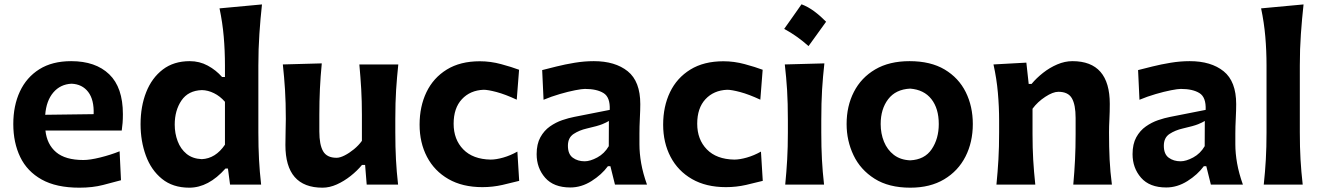

<svg xmlns="http://www.w3.org/2000/svg" viewBox="-20 -847 6059 881"><path d="M344.2 14.2Q238.3 14.2 171.4 -23.2Q104.5 -60.5 72.8 -126.5Q41 -192.4 41 -277.8Q41 -362.3 71.3 -427.2Q101.6 -492.2 160.6 -529.3Q219.7 -566.4 306.6 -566.4Q418.5 -566.4 481.2 -506.1Q543.9 -445.8 543.9 -323.2Q543.9 -300.8 542.5 -283Q541 -265.1 538.6 -248H188.5Q195.3 -184.6 237.5 -148.7Q279.8 -112.8 362.8 -112.8Q393.1 -112.8 440.2 -124.5Q487.3 -136.2 528.8 -152.8L535.2 -20Q501 -10.7 453.1 1.7Q405.3 14.2 344.2 14.2ZM409.7 -323.2Q412.1 -389.2 384.8 -425Q357.4 -460.9 308.1 -462.9Q256.8 -460.4 224.6 -422.6Q192.4 -384.8 187.5 -320.3Z M848.6 14.2Q772.9 14.2 723.1 -26.4Q673.3 -66.9 649.2 -133.3Q625 -199.7 625 -276.9Q625 -358.9 650.9 -424.3Q676.8 -489.7 727.1 -528.1Q777.3 -566.4 850.6 -566.4Q895.5 -566.4 933.3 -545.9Q971.2 -525.4 999 -493.7H1012.2V-546.4Q1012.2 -614.3 1006.6 -679Q1001 -743.7 987.3 -808.6L1182.1 -826.7Q1174.8 -760.7 1170.2 -691.4Q1165.5 -622.1 1165.5 -546.4V-239.7Q1165.5 -170.9 1168.5 -115.2Q1171.4 -59.6 1178.2 0H1035.6L1025.9 -73.7H1014.6Q936.5 14.2 848.6 14.2ZM905.8 -116.7Q969.2 -119.6 1012.2 -183.1V-379.9Q989.7 -405.8 961.9 -419.4Q934.1 -433.1 906.7 -433.6Q843.8 -431.6 812.7 -386Q781.7 -340.3 781.7 -275.4Q781.7 -234.9 795.2 -199.2Q808.6 -163.6 835.9 -141.1Q863.3 -118.7 905.8 -116.7Z M1460 14.2Q1289.6 14.2 1289.6 -181.6Q1289.6 -217.8 1290.5 -245.1Q1291.5 -272.5 1291.5 -301.3Q1291.5 -377.4 1287.8 -434.8Q1284.2 -492.2 1277.8 -551.3L1456.5 -556.2Q1450.7 -497.1 1448 -439.9Q1445.3 -382.8 1445.3 -320.3V-243.7Q1445.3 -183.1 1462.6 -153.1Q1480 -123 1524.4 -123Q1540 -123 1561.3 -133.8Q1582.5 -144.5 1604 -162.1Q1625.5 -179.7 1640.6 -200.7V-320.3Q1640.6 -382.8 1637.5 -437.5Q1634.3 -492.2 1628.9 -551.3H1807.6Q1801.3 -492.2 1797.6 -434.8Q1793.9 -377.4 1793.9 -301.3V-239.7Q1793.9 -170.9 1796.9 -115.2Q1799.8 -59.6 1806.6 0H1662.6L1655.3 -90.3H1641.1Q1619.1 -63.5 1588.9 -39.6Q1558.6 -15.6 1525.4 -0.7Q1492.2 14.2 1460 14.2Z M2193.4 11.7Q2102.1 11.7 2037.6 -25.4Q1973.1 -62.5 1939.2 -127.4Q1905.3 -192.4 1905.3 -274.9Q1905.3 -358.4 1936.8 -424.1Q1968.3 -489.7 2030 -527.8Q2091.8 -565.9 2181.6 -565.9Q2231 -565.9 2279.5 -552.7Q2328.1 -539.6 2361.8 -526.9L2351.1 -389.6Q2298.3 -414.1 2258.8 -424.6Q2219.2 -435.1 2199.2 -435.1Q2137.2 -432.6 2099.4 -391.8Q2061.5 -351.1 2061.5 -279.3Q2061.5 -207 2105.7 -161.6Q2149.9 -116.2 2231.4 -114.7Q2256.3 -114.7 2289.1 -124Q2321.8 -133.3 2354 -151.4L2362.3 -17.1Q2330.6 -8.8 2285.6 1.5Q2240.7 11.7 2193.4 11.7Z M2597.2 13.2Q2520.5 13.2 2481.4 -31.5Q2442.4 -76.2 2442.4 -139.6Q2442.4 -186 2459.5 -217Q2476.6 -248 2503.4 -266.8Q2530.3 -285.6 2559.8 -295.7Q2589.4 -305.7 2614.3 -310.5L2777.8 -342.8Q2780.3 -400.9 2749.3 -419.9Q2718.3 -439 2664.1 -439Q2650.4 -439 2618.9 -432.9Q2587.4 -426.8 2548.8 -415.5Q2510.3 -404.3 2474.1 -389.2L2467.8 -525.4Q2494.6 -532.2 2533.7 -542Q2572.8 -551.8 2617.2 -559.1Q2661.6 -566.4 2704.6 -566.4Q2802.7 -566.4 2860.4 -520Q2918 -473.6 2918 -369.1Q2918 -342.3 2916 -304Q2914.1 -265.6 2914.1 -233.9V-184.6Q2914.1 -143.6 2922.1 -97.7Q2930.2 -51.8 2948.7 0H2801.8L2780.8 -84.5H2769.5Q2740.7 -45.4 2694.1 -16.1Q2647.5 13.2 2597.2 13.2ZM2662.6 -106.9Q2688 -106.9 2720.7 -124.5Q2753.4 -142.1 2773.4 -176.3L2773.9 -292Q2763.2 -285.2 2743.4 -277.1Q2723.6 -269 2672.4 -257.3Q2638.2 -249.5 2612.1 -232.4Q2585.9 -215.3 2585.9 -178.2Q2585.9 -139.6 2608.4 -123.3Q2630.9 -106.9 2662.6 -106.9Z M3311 11.7Q3219.7 11.7 3155.3 -25.4Q3090.8 -62.5 3056.9 -127.4Q3022.9 -192.4 3022.9 -274.9Q3022.9 -358.4 3054.4 -424.1Q3085.9 -489.7 3147.7 -527.8Q3209.5 -565.9 3299.3 -565.9Q3348.6 -565.9 3397.2 -552.7Q3445.8 -539.6 3479.5 -526.9L3468.8 -389.6Q3416 -414.1 3376.5 -424.6Q3336.9 -435.1 3316.9 -435.1Q3254.9 -432.6 3217 -391.8Q3179.2 -351.1 3179.2 -279.3Q3179.2 -207 3223.4 -161.6Q3267.6 -116.2 3349.1 -114.7Q3374 -114.7 3406.7 -124Q3439.5 -133.3 3471.7 -151.4L3480 -17.1Q3448.2 -8.8 3403.3 1.5Q3358.4 11.7 3311 11.7Z M3657.8 -827.3Q3687.9 -816 3716.1 -795.1Q3744.3 -774.1 3770.6 -747.3Q3730.3 -690.9 3690 -635.5Q3665.3 -657.6 3637.7 -677.4Q3610 -697.3 3578.3 -714.5Q3598.7 -743.5 3618.6 -771.4Q3638.5 -799.4 3657.8 -827.3ZM3583 0Q3588.9 -59.6 3592 -115.2Q3595.2 -170.9 3595.2 -239.7V-294.4Q3595.2 -375.5 3591.6 -433.8Q3587.9 -492.2 3581.1 -551.3L3762.7 -556.2Q3755.9 -495.6 3752.2 -436.3Q3748.5 -377 3748.5 -294.4V-239.7Q3748.5 -170.9 3751.5 -115.2Q3754.4 -59.6 3761.2 0Z M4157.2 14.2Q4058.1 14.2 3993.2 -26.9Q3928.2 -67.9 3896.5 -134.5Q3864.7 -201.2 3864.7 -277.8Q3864.7 -360.4 3898.2 -425.5Q3931.6 -490.7 3996.1 -528.6Q4060.5 -566.4 4153.8 -566.4Q4250 -566.4 4314.5 -528.1Q4378.9 -489.7 4411.4 -424.3Q4443.8 -358.9 4443.8 -277.8Q4443.8 -194.8 4410.2 -128.7Q4376.5 -62.5 4312.3 -24.2Q4248 14.2 4157.2 14.2ZM4156.2 -111.3Q4222.7 -114.3 4255.1 -162.4Q4287.6 -210.4 4287.6 -277.8Q4287.6 -349.1 4253.7 -392.3Q4219.7 -435.5 4156.2 -440.4Q4089.8 -437 4055.4 -391.8Q4021 -346.7 4021 -277.8Q4021 -234.4 4036.1 -197Q4051.3 -159.7 4081.3 -136.5Q4111.3 -113.3 4156.2 -111.3Z M4552.2 0Q4558.1 -59.6 4561.3 -115.2Q4564.5 -170.9 4564.5 -239.7V-294.4Q4564.5 -356.9 4558.8 -421.4Q4553.2 -485.8 4538.6 -551.3L4689.5 -559.6L4700.2 -461.9H4713.4Q4735.8 -488.8 4766.1 -512.7Q4796.4 -536.6 4831.3 -551.5Q4866.2 -566.4 4900.9 -566.4Q5072.3 -566.4 5072.3 -370.1Q5072.3 -334.5 5070.6 -300.8Q5068.8 -267.1 5068.8 -239.7Q5068.8 -170.9 5071.5 -115.2Q5074.2 -59.6 5082 0H4904.8Q4910.2 -59.6 4912.8 -114.3Q4915.5 -168.9 4915.5 -231.4V-305.7Q4915.5 -366.2 4898.4 -396Q4881.3 -425.8 4836.4 -425.8Q4811.5 -425.8 4776.4 -402.8Q4741.2 -379.9 4717.8 -348.1V-231.4Q4717.8 -168.9 4720.9 -114.3Q4724.1 -59.6 4730.5 0Z M5331.5 13.2Q5254.9 13.2 5215.8 -31.5Q5176.8 -76.2 5176.8 -139.6Q5176.8 -186 5193.8 -217Q5210.9 -248 5237.8 -266.8Q5264.6 -285.6 5294.2 -295.7Q5323.7 -305.7 5348.6 -310.5L5512.2 -342.8Q5514.6 -400.9 5483.6 -419.9Q5452.6 -439 5398.4 -439Q5384.8 -439 5353.3 -432.9Q5321.8 -426.8 5283.2 -415.5Q5244.6 -404.3 5208.5 -389.2L5202.1 -525.4Q5229 -532.2 5268.1 -542Q5307.1 -551.8 5351.6 -559.1Q5396 -566.4 5439 -566.4Q5537.1 -566.4 5594.7 -520Q5652.3 -473.6 5652.3 -369.1Q5652.3 -342.3 5650.4 -304Q5648.4 -265.6 5648.4 -233.9V-184.6Q5648.4 -143.6 5656.5 -97.7Q5664.6 -51.8 5683.1 0H5536.1L5515.1 -84.5H5503.9Q5475.1 -45.4 5428.5 -16.1Q5381.8 13.2 5331.5 13.2ZM5397 -106.9Q5422.4 -106.9 5455.1 -124.5Q5487.8 -142.1 5507.8 -176.3L5508.3 -292Q5497.6 -285.2 5477.8 -277.1Q5458 -269 5406.7 -257.3Q5372.6 -249.5 5346.4 -232.4Q5320.3 -215.3 5320.3 -178.2Q5320.3 -139.6 5342.8 -123.3Q5365.2 -106.9 5397 -106.9Z M5778.8 0Q5785.2 -59.6 5788.3 -115.2Q5791.5 -170.9 5791.5 -239.7V-546.4Q5791.5 -614.3 5785.9 -679Q5780.3 -743.7 5766.6 -808.6L5961.4 -826.7Q5954.1 -760.7 5949.2 -691.4Q5944.3 -622.1 5944.3 -546.4V-239.7Q5944.3 -170.9 5947.5 -115.2Q5950.7 -59.6 5957.5 0Z"/></svg>

Font: Pinar DS1 Bold
Style: Regular
Weight: 700
Designer: Amin Abedi
Version: Version 3.000